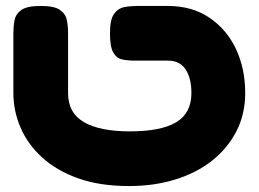

<svg xmlns="http://www.w3.org/2000/svg" viewBox="-20 -606 870 646"><path d="M414 20Q316 20 243 -6Q170 -32 121.5 -76.5Q73 -121 49 -177Q25 -233 25 -293V-494Q25 -517 29 -538Q33 -559 52 -572.5Q71 -586 117 -586Q163 -586 182 -572.5Q201 -559 205 -538Q209 -517 209 -493V-293Q209 -226 262.5 -195Q316 -164 417 -164Q521 -164 572.5 -194.5Q624 -225 624 -293Q624 -343 604.5 -372.5Q585 -402 545 -402H433Q410 -402 391 -406Q372 -410 361 -429.5Q350 -449 350 -494Q350 -540 363.5 -559Q377 -578 398 -582Q419 -586 442 -586H545Q626 -586 684.5 -546.5Q743 -507 774 -441Q805 -375 805 -293Q805 -222 775.5 -164.5Q746 -107 693.5 -65.5Q641 -24 569.5 -2Q498 20 414 20Z"/></svg>

Font: Fredoka Expanded
Style: Bold
Weight: 700
Width: 7
Designer: Ben Nathan
Foundry: Milena B. Brandão, Ben Nathan
Version: Version 2.001